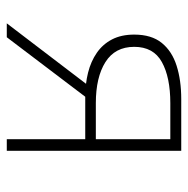

<svg xmlns="http://www.w3.org/2000/svg" viewBox="-14 -554 567 580"><g transform="rotate(90 270.0 -263.5)"><path d="M400 0V-237H272Q233 -237 199 -245.5Q165 -254 139 -272Q113 -290 98.5 -318Q84 -346 84 -385Q84 -437 109 -468Q134 -499 178 -513Q222 -527 279 -527H435V0ZM291 -269H400V-494H291Q213 -494 167 -468.5Q121 -443 121 -385Q121 -327 167 -298Q213 -269 291 -269ZM50 0 243 -253 274 -240 92 0Z"/></g></svg>

Font: Shanggu Sans SC VF
Style: Regular
Weight: 250
Designer: GuiWonder
Version: Version 1.021